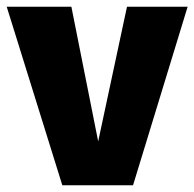

<svg xmlns="http://www.w3.org/2000/svg" viewBox="-30 -553 580 573"><path d="M530 -533 367 0H156L-10 -533H183L263 -131L349 -533Z"/></svg>

Font: FiraGO ExtraBold
Style: Regular
Weight: 800
Designer: bBox Type
Foundry: bBox Type GmbH
Version: Version 1.001;PS 001.001;hotconv 1.0.88;makeotf.lib2.5.64775